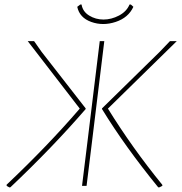

<svg xmlns="http://www.w3.org/2000/svg" viewBox="-20 -818 799 845"><path d="M556 -798 567 -788Q545 -740 489 -721.5Q433 -703 381.5 -721.5Q330 -740 320 -788L333 -798H339Q344 -767 372.5 -749.5Q401 -732 435.5 -732Q470 -732 503.5 -749.5Q537 -767 550 -798ZM680 7 676 6Q530 -173 429 -338V-341L683 -590L728 -637H758L455 -340Q562 -167 694 -5L695 -1Q692 2 680 7ZM22 7Q11 2 9 -1V-5Q189 -175 331 -340L102 -637H130L163 -590L357 -341V-338Q211 -169 26 6ZM341 0 365 -195 419 -637H439L385 -195L361 0Z"/></svg>

Font: Alegreya Sans Thin
Style: Italic
Weight: 100
Italic angle: -7°
Designer: Juan Pablo del Peral
Foundry: Huerta Tipografica
Version: Version 2.007